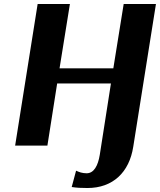

<svg xmlns="http://www.w3.org/2000/svg" viewBox="-20 -731 803 964"><path d="M56 0H218L267 -312H537L481 46C472 102 451 139 415 139C393 139 377 133 362 126L340 208C366 212 388 213 419 213C547 213 629 134 649 6L763 -711H601L549 -388H279L331 -711H169Z"/></svg>

Font: Aerodynamic
Style: BdObl
Weight: 500
Designer: Google
Version: Version 2.000980; 2014